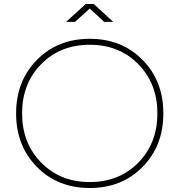

<svg xmlns="http://www.w3.org/2000/svg" viewBox="-20 -920 902 965"><path d="M61 -350Q61 -513 165.5 -619Q270 -725 431 -725Q592 -725 696.5 -619Q801 -513 801 -350Q801 -187 696.5 -81Q592 25 431 25Q270 25 165.5 -81Q61 -187 61 -350ZM91 -350Q91 -201 187 -103Q283 -5 431 -5Q579 -5 675 -102.5Q771 -200 771 -350Q771 -500 675 -597.5Q579 -695 431 -695Q283 -695 187 -597.5Q91 -500 91 -350ZM357 -810H312L411 -900H451L549 -810H504L431 -877Z"/></svg>

Font: Metropolitano Thin
Style: Regular
Weight: 250
Designer: Fonts by Alex Slobzheninov & Chris M. Simpson / Changes by Cristiano Sobral
Foundry: Fonts by Alex Slobzheninov & Chris M. Simpson / Changes by Cristiano Sobral
Version: Version 1.00;August 30, 2020;FontCreator 13.0.0.2681 64-bit